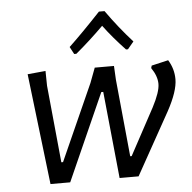

<svg xmlns="http://www.w3.org/2000/svg" viewBox="-50 -736 784 786"><g transform="rotate(-5 341.5 -343.0)"><path d="M269 -522 253 -552Q309 -605 385 -686H408Q459 -614 515 -552L490 -522H482Q430 -577 393 -627Q339 -573 278 -522ZM630 -255 488 0H410L374 -357H366L207 0H126L72 -456L146 -463L147 -402L178 -85H185L325 -398L348 -459H427L430 -402L461 -85H467L570 -276Q602 -337 602 -370Q602 -402 578 -437L581 -447L650 -463Q673 -426 673 -383Q673 -334 630 -255Z"/></g></svg>

Font: Alegreya Sans
Style: Italic
Weight: 400
Italic angle: -7°
Designer: Juan Pablo del Peral
Foundry: Huerta Tipografica
Version: Version 2.007